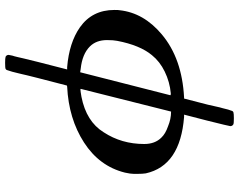

<svg xmlns="http://www.w3.org/2000/svg" viewBox="-112 -622 936 752"><g transform="rotate(-90 356.0 -246.0)"><path d="M486 -694Q504 -694 510 -692Q517 -688 517 -680L514 -665Q512 -660 508.5 -645Q505 -630 503 -621Q491 -573 489 -564L460 -451H469Q565 -443 625 -401Q693 -353 693 -266Q693 -249 692 -246Q682 -151 597 -80Q503 -1 350 7H346L322 100Q316 127 315 131Q314 137 311.5 146.5Q309 156 308 159Q307 164 303 179Q302 182 301 185Q300 188 299 190.5Q298 193 298 194Q297 198 293 200Q287 202 269 202Q249 202 245 200Q238 196 238 188Q238 184 260 96L283 7H274Q83 -8 53 -143Q51 -155 51 -176V-190Q51 -203 56 -225Q81 -325 174 -385Q267 -445 393 -451L397 -452L427 -568L437 -608Q439 -616 441.5 -627.5Q444 -639 445 -642L451 -666Q454 -677 457 -685Q458 -690 462 -692Q466 -694 486 -694ZM449 -400 359 -47Q359 -45 366 -45Q411 -49 452 -69Q491 -88 516 -119Q555 -166 572 -255Q575 -270 575 -295Q575 -337 550 -362Q520 -392 462 -398ZM384 -398Q383 -399 381 -399Q376 -399 353 -395Q256 -376 214 -308Q168 -238 168 -149Q168 -107 193 -82Q208 -66 237 -56Q266 -44 294 -44H295Z"/></g></svg>

Font: KaTeX_Math
Style: Bold Italic
Weight: 700
Version: Version